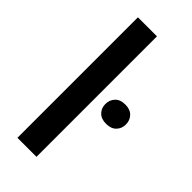

<svg xmlns="http://www.w3.org/2000/svg" viewBox="-240 -797 845 845"><g transform="rotate(45 182.5 -375.0)"><path d="M68.4 0ZM187 0H68.4V-750H187ZM236.8 -378.9Q236.8 -404.8 253.4 -422.1Q270 -439.5 300.8 -439.5Q331.5 -439.5 348.1 -422.1Q364.7 -404.8 364.7 -378.9Q364.7 -353.5 348.1 -336.4Q331.5 -319.3 300.8 -319.3Q270 -319.3 253.4 -336.4Q236.8 -353.5 236.8 -378.9Z"/></g></svg>

Font: Roboto Medium
Style: Regular
Weight: 500
Designer: Google
Version: Version 2.134; 2016; ttfautohint (v1.6)